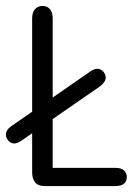

<svg xmlns="http://www.w3.org/2000/svg" viewBox="-21 -625 454 645"><path d="M18 -202Q8 -195 3.5 -188Q-1 -181 -1 -173Q-1 -161 7.5 -152Q16 -143 27 -143Q36 -143 49 -151L315 -335Q334 -350 334 -364Q334 -376 325.5 -385Q317 -394 306 -394Q297 -394 284 -386ZM156 -61V-563Q156 -583 147 -594Q138 -605 122 -605Q106 -605 96.5 -594Q87 -583 87 -563V-46Q87 -26 96.5 -13Q106 0 128 0H368Q386 0 395.5 -8Q405 -16 405 -30Q405 -44 395.5 -52.5Q386 -61 368 -61Z"/></svg>

Font: Beiruti
Style: Regular
Weight: 400
Designer: Arlette Boutros
Foundry: Boutros
Version: Version 1.41